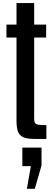

<svg xmlns="http://www.w3.org/2000/svg" viewBox="-20 -879 340 1221"><path d="M197.8 4.4Q150.9 4.4 126.7 -7.1Q102.5 -18.6 93.8 -43.9Q85 -69.3 85 -110.4V-640.1H21V-722.7H85V-859.4H197.3V-722.7H273.4V-640.1H197.3V-124.5Q197.3 -106.4 202.4 -97.7Q207.5 -88.9 224.1 -85.9Q240.7 -83 274.9 -83V4.4ZM150.9 321.8 176.3 177.7H122.1V59.6H244.1V173.3L201.2 321.8Z"/></svg>

Font: Antonio SemiBold
Style: Regular
Weight: 600
Designer: Vernon Adams
Foundry: Vernon Adams
Version: Version 1.002